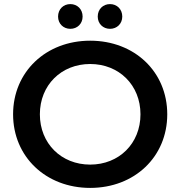

<svg xmlns="http://www.w3.org/2000/svg" viewBox="-20 -909 882 939"><path d="M324 -768C358 -768 384 -793 384 -828C384 -864 358 -889 324 -889C290 -889 264 -864 264 -828C264 -793 290 -768 324 -768ZM518 -768C552 -768 578 -793 578 -828C578 -864 552 -889 518 -889C484 -889 458 -864 458 -828C458 -793 484 -768 518 -768ZM421 10C638 10 798 -142 798 -350C798 -558 638 -710 421 -710C204 -710 44 -557 44 -350C44 -143 204 10 421 10ZM421 -104C280 -104 175 -207 175 -350C175 -493 280 -596 421 -596C562 -596 667 -493 667 -350C667 -207 562 -104 421 -104Z"/></svg>

Font: Montserrat Lite SemiBold
Style: Regular
Weight: 600
Designer: Julieta Ulanovsky
Foundry: Julieta Ulanovsky
Version: Version 7.200;PS 007.200;hotconv 1.0.88;makeotf.lib2.5.64775